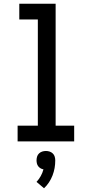

<svg xmlns="http://www.w3.org/2000/svg" viewBox="-20 -755 490 1025"><path d="M74 0V-84H182V-651H83V-735H277V-84H376V0ZM215 250 175 216Q188 202 197.5 185Q207 168 212 149Q204 148 196.5 143.5Q189 139 184 132.5Q179 126 177 117.5Q175 109 175 101Q175 91 178 81Q181 71 188.5 64Q196 57 205.5 54Q215 51 225 51Q235 51 244.5 54Q254 57 261.5 64Q269 71 272 81Q275 91 275 101Q275 122 271.5 142Q268 162 260.5 181.5Q253 201 241.5 218.5Q230 236 215 250Z"/></svg>

Font: Iosevka Etoile Medium
Style: Regular
Weight: 500
Designer: Belleve Invis
Foundry: Belleve Invis
Version: Version 22.1.2; ttfautohint (v1.8.4)